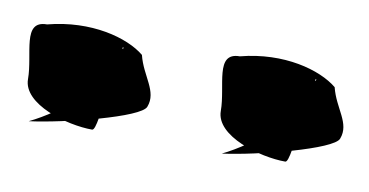

<svg xmlns="http://www.w3.org/2000/svg" viewBox="-187 -616 542 282"><g transform="rotate(10 84.0 -475.5)"><path d="M140.4 -462.6C140.4 -425.1 209 -405.8 246.5 -405.8C258.1 -405.8 255 -523.8 292.5 -523.8C304.1 -523.8 261 -527.8 270.4 -533.1C270.9 -479 194.9 -421.5 152.6 -401.2C205.1 -408.1 314.5 -436.2 320.1 -453.1C329.5 -477.5 306.5 -495.5 299 -526.1C273.5 -547.1 217.5 -563 154 -546.5C116.5 -546.5 140.4 -500.1 140.4 -462.6ZM-146.6 -459.6C-146.6 -422.1 -78.5 -402.8 -41 -402.8C-29.4 -402.8 -32 -521.2 5.5 -521.2C17.1 -521.2 -26 -524.8 -16.6 -530.1C-16.1 -476 -92.6 -419 -134.9 -398.8C-82.4 -405.6 27.5 -433.2 33.1 -450.1C42.5 -474.5 19.5 -493 12 -523.6C-13.5 -544.6 -69.5 -560 -133 -543.5C-170.5 -543.5 -146.6 -497.1 -146.6 -459.6Z"/></g></svg>

Font: AnarchicType
Style: Regular
Weight: 400
Version: Version Who Cares?